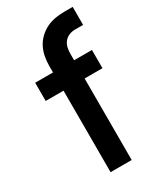

<svg xmlns="http://www.w3.org/2000/svg" viewBox="-186 -799 729 867"><g transform="rotate(-30 178.0 -366.0)"><path d="M123 0V-425H30V-520H123V-554Q123 -578 127.5 -602Q132 -626 143 -647.5Q154 -669 172 -686Q190 -703 211.5 -713.5Q233 -724 257 -728Q281 -732 305 -732H348V-638H305Q290 -638 275 -632Q260 -626 250 -613.5Q240 -601 236.5 -585.5Q233 -570 233 -554V-520H326V-425H233V0Z"/></g></svg>

Font: Iosevka QP
Style: Bold
Weight: 700
Designer: Belleve Invis
Foundry: Belleve Invis
Version: Version 20.0.0; ttfautohint (v1.8.4)